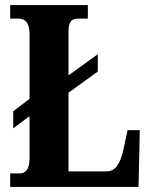

<svg xmlns="http://www.w3.org/2000/svg" viewBox="-20 -734 592 754"><path d="M20 0H524L529 -223H481L465 -148C452 -87 431 -61 399 -61H249V-370L364 -453V-521L249 -438V-605C249 -647 258 -661 289 -661H325V-714H20V-661H53C77 -661 96 -647 96 -602V-346L32 -297V-230L96 -278V-109C96 -67 77 -53 59 -53H20Z"/></svg>

Font: Noto Serif Armenian ExtraCondensed ExtraBold
Style: Regular
Weight: 800
Width: 2
Designer: Monotype Design Team
Foundry: Monotype Imaging Inc.
Version: Version 2.008